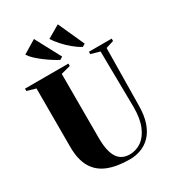

<svg xmlns="http://www.w3.org/2000/svg" viewBox="-234 -1131 1147 1268"><g transform="rotate(-30 339.0 -497.0)"><path d="M378.5 8Q280 8 212.5 -19Q145 -46 110.8 -105.2Q76.5 -164.5 76.5 -260.5V-706L10 -725V-743H341V-725L269 -706V-219Q269 -164 277.5 -126Q286 -88 302.2 -64.8Q318.5 -41.5 341.5 -31Q364.5 -20.5 393.5 -20.5Q441.5 -20.5 481.8 -48.2Q522 -76 546.2 -133Q570.5 -190 570.5 -277L565 -706L497.5 -725V-743H671V-725L611 -706L605.5 -277Q605.5 -196 586.2 -141.2Q567 -86.5 534.5 -53.8Q502 -21 461.5 -6.5Q421 8 378.5 8ZM306.5 -791Q286 -801.5 259.8 -818.2Q233.5 -835 207 -855Q180.5 -875 158.2 -896Q136 -917 124 -936.5L225 -997.5L328.5 -803.5L307.5 -791ZM478 -791Q446 -808 414.2 -834.8Q382.5 -861.5 356.2 -891.2Q330 -921 313.5 -946.5L410 -1002.5L500 -803.5L479 -791Z"/></g></svg>

Font: Merriweather 144pt Black
Style: Regular
Weight: 900
Version: Version 2.100